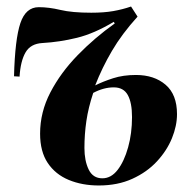

<svg xmlns="http://www.w3.org/2000/svg" viewBox="-20 -555 586 589"><path d="M272 -293Q296 -305 327 -315Q358 -325 397 -325Q453 -325 488 -295Q523 -265 523 -205Q523 -169 507.5 -131Q492 -93 461.5 -60Q431 -27 386 -6.5Q341 14 283 14Q232 14 191 -3Q150 -20 126.5 -55Q103 -90 103 -145Q103 -211 134.5 -271.5Q166 -332 218 -385.5Q270 -439 332 -483L329 -488Q269 -452 216 -439Q163 -426 110 -423Q74 -421 58.5 -394.5Q43 -368 40 -320L23 -321Q26 -435 42.5 -484Q59 -533 99 -533Q130 -533 165.5 -524.5Q201 -516 260 -516Q299 -516 327.5 -521Q356 -526 382 -535L402 -504Q354 -451 323.5 -399Q293 -347 272 -293ZM266 -270Q251 -225 245 -184Q239 -143 239 -101Q239 -62 252 -35Q265 -8 294 -8Q321 -8 341 -34Q361 -60 373 -103Q385 -146 385 -196Q385 -240 372 -263.5Q359 -287 329 -287Q298 -287 266 -270Z"/></svg>

Font: Literata 72pt
Style: Bold Italic
Weight: 700
Italic angle: -2°
Designer: Latin by Veronika Burian and Jose Scaglione. Greek by Irene Vlachou. Cyrillic by Vera Evstafieva
Foundry: TypeTogether
Version: Version 3.002